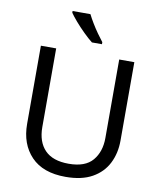

<svg xmlns="http://www.w3.org/2000/svg" viewBox="-100 -1023 932 1113"><g transform="rotate(10 365.5 -467.0)"><path d="M640 -252Q640 -178 610 -118.5Q580 -59 518.5 -24.5Q457 10 362 10Q229 10 159.5 -62.5Q90 -135 90 -254V-714H180V-251Q180 -164 226.5 -116Q273 -68 367 -68Q464 -68 507.5 -119.5Q551 -171 551 -252V-714H640ZM341 -944Q352 -922 368.5 -894.5Q385 -867 403.5 -841Q422 -815 437 -796V-784H378Q355 -802 326 -830.5Q297 -859 272.5 -887.5Q248 -916 236 -934V-944Z"/></g></svg>

Font: Noto Sans Tifinagh Rhissa Ixa
Style: Regular
Weight: 400
Designer: JamraPatel
Foundry: JamraPatel LLC
Version: Version 2.006; ttfautohint (v1.8.4.7-5d5b)